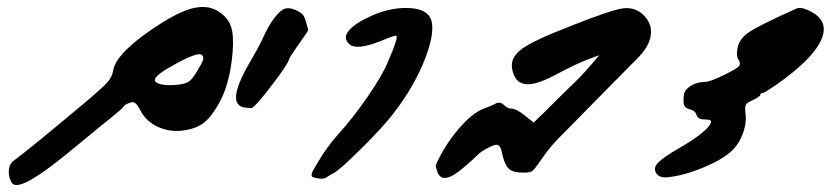

<svg xmlns="http://www.w3.org/2000/svg" viewBox="-20 -755 2397 553"><path d="M549 -552Q563 -575 565 -583.5Q567 -592 561 -597Q551 -606 488.5 -572.5Q426 -539 426 -525Q426 -516 444.5 -512Q463 -508 491 -511Q514 -513 524.5 -520.5Q535 -528 549 -552ZM13 -230Q4 -246 5.5 -264.5Q7 -283 18 -291Q68 -328 224 -459Q274 -501 288.5 -517Q303 -533 306 -552Q313 -595 397 -656Q476 -713 525.5 -728.5Q575 -744 609 -722Q636 -705 645 -679.5Q654 -654 650 -605Q642 -508 607 -451Q586 -415 564.5 -399.5Q543 -384 507 -379Q469 -374 435 -389.5Q401 -405 385 -436Q376 -453 369.5 -458Q363 -463 354 -459Q339 -454 335 -447Q330 -440 306 -421Q266 -389 202 -336Q116 -264 69.5 -237.5Q23 -211 13 -230Z M687 -445Q628 -451 697 -571Q725 -619 736 -643Q763 -703 790 -724Q805 -737 829 -727Q844 -721 850.5 -714.5Q857 -708 861 -693Q869 -668 867 -666L863 -660Q859 -655 852.5 -645Q846 -635 840 -627Q815 -592 813 -585Q810 -571 763 -509.5Q716 -448 705 -444Q703 -443 687 -445Z M891 -242Q883 -244 880 -245.5Q877 -247 877.5 -252.5Q878 -258 882.5 -265.5Q887 -273 897 -290Q921 -331 953 -367Q995 -413 1037.5 -474.5Q1080 -536 1096 -574Q1129 -649 1121 -652Q1118 -654 1077 -637Q1007 -609 986 -628Q967 -645 984.5 -666.5Q1002 -688 1051 -710Q1103 -733 1153 -732Q1203 -731 1218 -706Q1237 -673 1206 -590.5Q1175 -508 1113 -428Q1084 -390 1022 -328.5Q960 -267 942 -257Q922 -246 920 -244Q913 -238 891 -242Z M1240 -259Q1234 -277 1235 -279Q1259 -334 1299 -381.5Q1339 -429 1373 -442Q1400 -452 1408 -457Q1421 -463 1431 -453Q1442 -442 1454 -442Q1467 -442 1492 -422L1517 -402L1548 -432Q1596 -480 1619 -502Q1654 -535 1683 -569L1706 -596L1671 -583Q1641 -572 1581 -540Q1542 -519 1516 -514Q1490 -509 1475 -519.5Q1460 -530 1455 -557Q1449 -589 1483 -614Q1517 -639 1626 -681Q1737 -725 1771.5 -730.5Q1806 -736 1831 -714Q1859 -688 1854.5 -654Q1850 -620 1814 -585Q1758 -529 1719 -489Q1619 -387 1606 -374Q1565 -335 1538 -294Q1519 -266 1511.5 -261.5Q1504 -257 1480 -258Q1454 -259 1443 -271.5Q1432 -284 1425 -318Q1421 -338 1410 -338Q1402 -338 1382.5 -327.5Q1363 -317 1356 -309Q1343 -296 1316 -273Q1255 -220 1240 -259Z M1871 -255Q1860 -270 1875 -286Q1890 -302 1939 -330Q1979 -353 2003.5 -373.5Q2028 -394 2028 -405Q2028 -411 2009 -411Q1990 -411 1986 -424Q1983 -436 1967 -440Q1954 -443 1950.5 -452.5Q1947 -462 1950 -483Q1952 -497 1970 -508Q1988 -519 2010 -519Q2024 -519 2065.5 -539Q2107 -559 2110 -567Q2113 -575 2107 -583Q2100 -592 2104 -615Q2108 -642 2136 -661.5Q2164 -681 2271 -729Q2284 -736 2304 -727Q2370 -700 2346.5 -643Q2323 -586 2216 -511Q2181 -487 2176 -487Q2170 -487 2170 -482Q2170 -477 2147 -466Q2131 -459 2128 -453Q2125 -447 2127 -430Q2131 -402 2120 -371.5Q2109 -341 2088 -321Q2062 -296 2007 -273Q1952 -250 1907 -245Q1881 -241 1871 -255Z"/></svg>

Font: Lilach
Style: Regular
Weight: 400
Version: Version 1.0